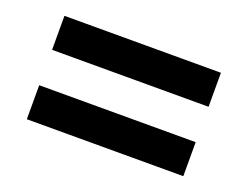

<svg xmlns="http://www.w3.org/2000/svg" viewBox="-60 -558 671 520"><g transform="rotate(20 275.5 -298.0)"><path d="M50 -349H501V-447H50ZM50 -149H501V-247H50Z"/></g></svg>

Font: Noto Sans Gunjala Gondi
Style: Bold
Weight: 700
Designer: Ek Type
Foundry: Ek Type
Version: Version 1.004